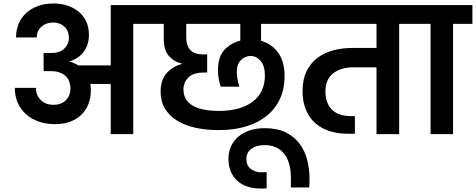

<svg xmlns="http://www.w3.org/2000/svg" viewBox="-20 -769 2729 1101"><path d="M273 -465Q323 -465 349 -490.5Q375 -516 375 -551Q375 -593 349 -616.5Q323 -640 286 -640Q245 -640 218 -616.5Q191 -593 191 -554H72Q72 -598 87.5 -634Q103 -670 131.5 -695.5Q160 -721 199 -735Q238 -749 286 -749Q332 -749 369.5 -736Q407 -723 434 -699.5Q461 -676 475.5 -643Q490 -610 490 -569Q490 -514 461.5 -474Q433 -434 379 -417V-415Q393 -412 405.5 -406.5Q418 -401 429 -394H615V-740H855V-632H744V0H615V-287L498 -288Q501 -268 501 -251Q501 -207 486.5 -171Q472 -135 445 -109.5Q418 -84 380 -70.5Q342 -57 296 -57Q244 -57 201.5 -72Q159 -87 128.5 -114.5Q98 -142 81.5 -180Q65 -218 65 -265H186Q186 -223 213.5 -195.5Q241 -168 287 -168Q332 -168 358 -194.5Q384 -221 384 -263Q384 -281 378 -299Q372 -317 358.5 -330.5Q345 -344 324 -352.5Q303 -361 273 -361H230V-465H273Z M814 -740H1677V-632H1477V-535Q1538 -518 1575 -467Q1612 -416 1612 -332Q1612 -261 1586 -203.5Q1560 -146 1511 -106Q1462 -66 1392.5 -44.5Q1323 -23 1235 -23Q1161 -23 1100 -36.5Q1039 -50 994.5 -78Q950 -106 925.5 -147Q901 -188 901 -244Q901 -309 934.5 -348Q968 -387 1022 -402V-405Q979 -414 949 -447.5Q919 -481 919 -548V-632H814ZM1236 -133Q1358 -133 1428.5 -185.5Q1499 -238 1499 -337Q1499 -391 1474.5 -419.5Q1450 -448 1417 -448Q1387 -448 1362.5 -425.5Q1338 -403 1338 -355Q1338 -335 1342 -314Q1346 -293 1353 -272H1246Q1230 -315 1230 -369Q1230 -443 1267 -483Q1304 -523 1358 -536V-632H1048V-553Q1048 -508 1071 -482.5Q1094 -457 1148 -457H1168V-353H1150Q1088 -353 1060 -324.5Q1032 -296 1032 -256Q1032 -196 1083 -164.5Q1134 -133 1236 -133Z M1471 312Q1434 312 1401 301.5Q1368 291 1343.5 270Q1319 249 1304.5 217Q1290 185 1290 143Q1290 101 1305.5 68.5Q1321 36 1348.5 13Q1376 -10 1414 -22Q1452 -34 1497 -34Q1569 -34 1618 -10Q1667 14 1697.5 54.5Q1728 95 1741.5 148Q1755 201 1755 259Q1755 271 1754.5 283Q1754 295 1753 306H1648V252Q1648 161 1609 112Q1570 63 1496 63Q1452 63 1422.5 83.5Q1393 104 1393 144Q1393 181 1418.5 200Q1444 219 1479 219Q1486 219 1493.5 219Q1501 219 1509 218V311Q1499 312 1490 312Q1481 312 1471 312Z M1635 -740H2379V-632H2269V0H2139V-383H2006Q1934 -383 1890 -348Q1846 -313 1846 -244Q1846 -179 1883 -141Q1920 -103 1995 -103H2015V-2H1975Q1920 -2 1872.5 -16.5Q1825 -31 1790 -61Q1755 -91 1735 -137.5Q1715 -184 1715 -247Q1715 -312 1737 -358.5Q1759 -405 1797.5 -435Q1836 -465 1888 -479.5Q1940 -494 2000 -494H2139V-632H1635Z M2449 -632H2338V-740H2689V-632H2578V0H2449Z"/></svg>

Font: Poppins SemiBold
Style: Regular
Weight: 600
Designer: Ninad Kale (Devanagari), Jonny Pinhorn (Latin)
Foundry: Indian Type Foundry
Version: Version 3.002 2017